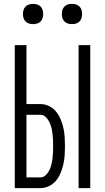

<svg xmlns="http://www.w3.org/2000/svg" viewBox="-20 -967 540 987"><path d="M384 0V-735H444V0ZM56 0V-735H116V-432H188Q211 -432 232.5 -421.5Q254 -411 268.5 -393Q283 -375 292 -353Q301 -331 306 -308.5Q311 -286 312.5 -262.5Q314 -239 314 -216Q314 -193 312.5 -169.5Q311 -146 306 -123.5Q301 -101 292 -79Q283 -57 268.5 -39Q254 -21 232.5 -10.5Q211 0 188 0ZM116 -55H188Q203 -55 215 -66.5Q227 -78 234 -92.5Q241 -107 244.5 -122Q248 -137 250 -153Q252 -169 252.5 -184.5Q253 -200 253 -216Q253 -232 252.5 -247.5Q252 -263 250 -279Q248 -295 244.5 -310Q241 -325 234 -339.5Q227 -354 215 -365.5Q203 -377 188 -377H116ZM350 -843Q339 -843 329 -846Q319 -849 311.5 -856.5Q304 -864 301 -874Q298 -884 298 -895Q298 -906 301 -916Q304 -926 311.5 -933.5Q319 -941 329 -944Q339 -947 350 -947Q361 -947 371 -944Q381 -941 388.5 -933.5Q396 -926 399 -916Q402 -906 402 -895Q402 -884 399 -874Q396 -864 388.5 -856.5Q381 -849 371 -846Q361 -843 350 -843ZM150 -843Q139 -843 129 -846Q119 -849 111.5 -856.5Q104 -864 101 -874Q98 -884 98 -895Q98 -906 101 -916Q104 -926 111.5 -933.5Q119 -941 129 -944Q139 -947 150 -947Q161 -947 171 -944Q181 -941 188.5 -933.5Q196 -926 199 -916Q202 -906 202 -895Q202 -884 199 -874Q196 -864 188.5 -856.5Q181 -849 171 -846Q161 -843 150 -843Z"/></svg>

Font: Iosevka Term Light
Style: Regular
Weight: 300
Monospace: yes
Designer: Belleve Invis
Foundry: Belleve Invis
Version: Version 9.0.1; ttfautohint (v1.8.3)